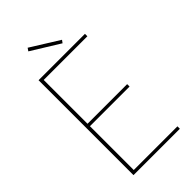

<svg xmlns="http://www.w3.org/2000/svg" viewBox="-264 -936 1007 1007"><g transform="rotate(-45 239.5 -432.5)"><path d="M429 -704V-686H105V-361H399V-343H105V-18H429V0H85V-704ZM154 -849 165 -865 322 -767 311 -752Z"/></g></svg>

Font: SVN-Poppins Thin
Style: Regular
Weight: 100
Designer: Ninad Kale (Devanagari), Jonny Pinhorn (Latin)
Foundry: Indian Type Foundry
Version: Version 3.002 2017